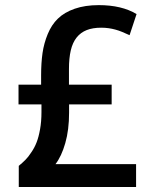

<svg xmlns="http://www.w3.org/2000/svg" viewBox="-20 -744 643 764"><path d="M382.8 -633.8Q349.1 -633.8 325 -624.3Q300.8 -614.7 284.9 -594.7Q269 -574.7 261.7 -543.7Q254.4 -512.7 254.4 -469.2V-407.2H424.3V-328.6H254.9V-295.9Q254.9 -227.1 239.7 -174.3Q224.6 -121.6 200.7 -90.8H521.5V0H54.7V-84Q62.5 -90.3 68.8 -96.2Q75.2 -102.1 81.1 -107.9Q86.9 -113.8 92.5 -120.8Q98.1 -127.9 104.5 -137.7Q117.2 -155.8 125.5 -177.2Q133.8 -198.2 139.4 -229.5Q145 -260.7 145 -297.9V-328.6H53.7V-407.2H143.6V-444.3Q143.6 -493.7 149.2 -532.7Q154.8 -571.8 169.9 -608.4Q185.1 -645.5 210.4 -669.9Q235.8 -694.8 277.1 -709.2Q318.4 -723.6 373 -723.6Q464.4 -723.6 523.4 -688L495.6 -604Q480 -611.3 466.3 -616.9Q452.6 -622.6 439.2 -626.2Q425.8 -629.9 412.1 -631.8Q398.4 -633.8 382.8 -633.8Z"/></svg>

Font: Ride Light
Style: Bold
Weight: 600
Version: Version 3.000